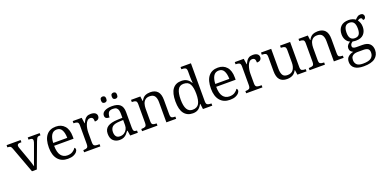

<svg xmlns="http://www.w3.org/2000/svg" viewBox="-11 -1809 6180 3097"><g transform="rotate(-20 3079.0 -260.0)"><path d="M80 -447Q69 -479 54 -488.5Q39 -498 4 -498V-536H245V-498H224Q196 -498 184 -488.5Q172 -479 172 -460Q172 -450 176.5 -436Q181 -422 186 -408L256 -214Q270 -176 283.5 -133Q297 -90 304 -63Q310 -84 324 -123.5Q338 -163 354 -205L422 -392Q431 -415 435.5 -431.5Q440 -448 440 -460Q440 -480 427 -489Q414 -498 385 -498H367V-536H572V-498H561Q541 -498 529 -493Q517 -488 508 -473Q499 -458 488 -429L328 0H245Z M860 10Q752 10 691.5 -61.5Q631 -133 631 -264Q631 -404 688 -475Q745 -546 850 -546Q945 -546 1000 -483.5Q1055 -421 1055 -303V-264H721Q722 -151 762 -98Q802 -45 873 -45Q926 -45 962.5 -68Q999 -91 1016 -122Q1024 -118 1029 -109.5Q1034 -101 1034 -89Q1034 -69 1015 -45.5Q996 -22 957.5 -6Q919 10 860 10ZM964 -312Q963 -396 936 -446.5Q909 -497 849 -497Q789 -497 758 -449Q727 -401 723 -312Z M1140 0V-38H1148Q1185 -38 1205 -50Q1225 -62 1225 -112V-428Q1225 -475 1205 -486.5Q1185 -498 1146 -498H1139V-536H1293L1308 -437H1312Q1325 -467 1341 -491.5Q1357 -516 1382.5 -531Q1408 -546 1450 -546Q1501 -546 1527 -526Q1553 -506 1553 -473Q1553 -443 1533.5 -425Q1514 -407 1473 -407Q1473 -449 1460 -467Q1447 -485 1417 -485Q1389 -485 1369 -464.5Q1349 -444 1336.5 -411.5Q1324 -379 1318 -343Q1312 -307 1312 -276V-108Q1312 -61 1332.5 -49.5Q1353 -38 1388 -38H1419V0Z M1750 10Q1686 10 1642.5 -29Q1599 -68 1599 -150Q1599 -229 1655.5 -267Q1712 -305 1827 -309L1910 -312V-373Q1910 -410 1903.5 -438.5Q1897 -467 1876.5 -483.5Q1856 -500 1813 -500Q1755 -500 1736.5 -468.5Q1718 -437 1718 -388Q1680 -388 1660.5 -401.5Q1641 -415 1641 -447Q1641 -494 1689 -520Q1737 -546 1816 -546Q1909 -546 1953.5 -506Q1998 -466 1998 -378V-115Q1998 -69 2010.5 -53.5Q2023 -38 2058 -38H2062V0H1931L1917 -88H1910Q1891 -61 1870.5 -39Q1850 -17 1821.5 -3.5Q1793 10 1750 10ZM1774 -44Q1815 -44 1845.5 -63Q1876 -82 1893 -114Q1910 -146 1910 -185V-274L1844 -271Q1755 -267 1721.5 -235.5Q1688 -204 1688 -146Q1688 -99 1708.5 -71.5Q1729 -44 1774 -44ZM1912 -638Q1893 -638 1879.5 -649.5Q1866 -661 1866 -691Q1866 -721 1879.5 -732.5Q1893 -744 1912 -744Q1931 -744 1944 -732.5Q1957 -721 1957 -691Q1957 -661 1944 -649.5Q1931 -638 1912 -638ZM1726 -638Q1707 -638 1694 -649.5Q1681 -661 1681 -691Q1681 -721 1694 -732.5Q1707 -744 1726 -744Q1745 -744 1758.5 -732.5Q1772 -721 1772 -691Q1772 -661 1758.5 -649.5Q1745 -638 1726 -638Z M2135 0V-38H2146Q2185 -38 2205.5 -50Q2226 -62 2226 -110V-429Q2226 -475 2206.5 -486.5Q2187 -498 2151 -498H2140V-536H2300L2310 -455H2315Q2345 -511 2384 -528.5Q2423 -546 2472 -546Q2553 -546 2596 -499.5Q2639 -453 2639 -353V-111Q2639 -62 2656.5 -50Q2674 -38 2713 -38H2720V0H2552V-347Q2552 -413 2527 -450.5Q2502 -488 2440 -488Q2392 -488 2364 -464.5Q2336 -441 2324.5 -403Q2313 -365 2313 -322V-107Q2313 -61 2332.5 -49.5Q2352 -38 2391 -38H2399V0Z M3007 10Q2910 10 2857 -58Q2804 -126 2804 -267Q2804 -408 2855 -477Q2906 -546 3004 -546Q3064 -546 3102.5 -521Q3141 -496 3162 -455H3168Q3165 -481 3163.5 -511.5Q3162 -542 3162 -565V-652Q3162 -699 3141.5 -710.5Q3121 -722 3084 -722H3072V-760H3250V-108Q3250 -61 3271 -49.5Q3292 -38 3331 -38H3340V0H3180L3168 -93H3163Q3141 -47 3104 -18.5Q3067 10 3007 10ZM3022 -46Q3100 -46 3131.5 -102Q3163 -158 3163 -267Q3163 -376 3133 -433Q3103 -490 3022 -490Q2953 -490 2923.5 -432Q2894 -374 2894 -266Q2894 -45 3022 -46Z M3642 10Q3534 10 3473.5 -61.5Q3413 -133 3413 -264Q3413 -404 3470 -475Q3527 -546 3632 -546Q3727 -546 3782 -483.5Q3837 -421 3837 -303V-264H3503Q3504 -151 3544 -98Q3584 -45 3655 -45Q3708 -45 3744.5 -68Q3781 -91 3798 -122Q3806 -118 3811 -109.5Q3816 -101 3816 -89Q3816 -69 3797 -45.5Q3778 -22 3739.5 -6Q3701 10 3642 10ZM3746 -312Q3745 -396 3718 -446.5Q3691 -497 3631 -497Q3571 -497 3540 -449Q3509 -401 3505 -312Z M3922 0V-38H3930Q3967 -38 3987 -50Q4007 -62 4007 -112V-428Q4007 -475 3987 -486.5Q3967 -498 3928 -498H3921V-536H4075L4090 -437H4094Q4107 -467 4123 -491.5Q4139 -516 4164.5 -531Q4190 -546 4232 -546Q4283 -546 4309 -526Q4335 -506 4335 -473Q4335 -443 4315.5 -425Q4296 -407 4255 -407Q4255 -449 4242 -467Q4229 -485 4199 -485Q4171 -485 4151 -464.5Q4131 -444 4118.5 -411.5Q4106 -379 4100 -343Q4094 -307 4094 -276V-108Q4094 -61 4114.5 -49.5Q4135 -38 4170 -38H4201V0Z M4622 10Q4542 10 4500 -37Q4458 -84 4458 -186V-428Q4458 -474 4439 -486Q4420 -498 4380 -498H4371V-536H4546V-193Q4546 -126 4568 -87Q4590 -48 4653 -48Q4721 -48 4752.5 -95Q4784 -142 4784 -214V-427Q4784 -475 4763.5 -486.5Q4743 -498 4705 -498H4698V-536H4871V-106Q4871 -60 4891 -49Q4911 -38 4947 -38H4958V0H4801L4789 -82H4784Q4757 -31 4716.5 -10.5Q4676 10 4622 10Z M5010 0V-38H5021Q5060 -38 5080.5 -50Q5101 -62 5101 -110V-429Q5101 -475 5081.5 -486.5Q5062 -498 5026 -498H5015V-536H5175L5185 -455H5190Q5220 -511 5259 -528.5Q5298 -546 5347 -546Q5428 -546 5471 -499.5Q5514 -453 5514 -353V-111Q5514 -62 5531.5 -50Q5549 -38 5588 -38H5595V0H5427V-347Q5427 -413 5402 -450.5Q5377 -488 5315 -488Q5267 -488 5239 -464.5Q5211 -441 5199.5 -403Q5188 -365 5188 -322V-107Q5188 -61 5207.5 -49.5Q5227 -38 5266 -38H5274V0Z M5856 240Q5753 240 5701 201Q5649 162 5649 92Q5649 33 5686.5 1.5Q5724 -30 5774 -38Q5752 -47 5734.5 -66.5Q5717 -86 5717 -118Q5717 -148 5735 -171Q5753 -194 5782 -211Q5738 -230 5715 -271.5Q5692 -313 5692 -364Q5692 -448 5738.5 -497Q5785 -546 5878 -546Q5914 -546 5944.5 -535.5Q5975 -525 5992 -511Q6008 -529 6032 -547.5Q6056 -566 6087 -566Q6117 -566 6131 -550.5Q6145 -535 6145 -515Q6145 -495 6134 -480.5Q6123 -466 6097 -466Q6097 -483 6090 -494.5Q6083 -506 6065 -506Q6051 -506 6039.5 -500.5Q6028 -495 6017 -486Q6033 -465 6044.5 -435Q6056 -405 6056 -364Q6056 -289 6012 -240.5Q5968 -192 5878 -192Q5866 -192 5848 -194Q5830 -196 5821 -198Q5803 -188 5790.5 -172Q5778 -156 5778 -133Q5778 -92 5847 -92H5950Q6036 -92 6075.5 -52.5Q6115 -13 6115 54Q6115 140 6051.5 190Q5988 240 5856 240ZM5875 -236Q5926 -236 5949 -267Q5972 -298 5972 -365Q5972 -434 5948.5 -467.5Q5925 -501 5874 -501Q5777 -501 5777 -364Q5777 -236 5875 -236ZM5859 195Q5959 195 5999.5 161.5Q6040 128 6040 71Q6040 23 6013.5 5.5Q5987 -12 5937 -12H5838Q5808 -12 5782 -3.5Q5756 5 5739.5 26.5Q5723 48 5723 88Q5723 134 5752.5 164.5Q5782 195 5859 195Z"/></g></svg>

Font: Noto Serif Hentaigana
Style: Regular
Weight: 400
Designer: Kazuhiro Yamada
Foundry: nipponia
Version: Version 1.000; ttfautohint (v1.8.4.7-5d5b)